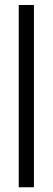

<svg xmlns="http://www.w3.org/2000/svg" viewBox="-20 -708 217 790"><path d="M57.1 -687.5H119.6V62.5H57.1Z"/></svg>

Font: Smythe
Style: Regular
Weight: 400
Version: Version 1.000